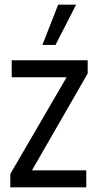

<svg xmlns="http://www.w3.org/2000/svg" viewBox="-20 -800 418 820"><path d="M24 0V-57L264.5 -470H30V-542.5H354.5V-486L116.5 -72.5H348.5V0ZM161 -608 228.5 -780H305L217 -608Z"/></svg>

Font: Mohave
Style: Regular
Weight: 400
Designer: Gumpita Rahayu
Foundry: Tokotype
Version: Version 2.003; ttfautohint (v1.8.3)